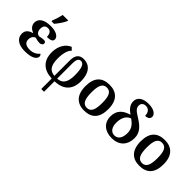

<svg xmlns="http://www.w3.org/2000/svg" viewBox="52 -1751 2946 2946"><g transform="rotate(45 1525.0 -278.0)"><path d="M231 -606H287C329 -655 387 -739 403 -784V-796H284C275 -744 249 -667 231 -621ZM265 10C425 10 485 -41 485 -95C485 -112 474 -128 463 -133C433 -96 382 -60 302 -60C221 -60 176 -92 176 -155C176 -211 203 -247 242 -257C263 -248 311 -239 332 -239C371 -239 395 -259 395 -286C395 -311 377 -322 350 -322C324 -322 289 -315 263 -308C214 -312 190 -353 190 -404C190 -453 209 -494 270 -494C324 -494 351 -453 351 -386C428 -386 466 -404 466 -446C466 -495 408 -547 278 -547C142 -547 59 -497 59 -405C59 -351 97 -302 157 -283V-278C99 -259 43 -229 43 -149C43 -60 114 10 265 10Z M855 240H915V13C1087 8 1203 -80 1203 -273C1203 -446 1128 -547 993 -547C903 -547 855 -494 855 -380V-45C756 -53 702 -110 702 -271C702 -391 729 -469 771 -506L728 -548C631 -509 570 -403 570 -272C570 -80 686 7 855 13ZM915 -45V-377C915 -453 934 -496 981 -496C1038 -496 1071 -438 1071 -273C1071 -108 1014 -51 915 -45Z M1551 10C1716 10 1802 -82 1802 -270C1802 -457 1708 -548 1554 -548C1389 -548 1303 -457 1303 -270C1303 -82 1397 10 1551 10ZM1553 -49C1467 -49 1436 -125 1436 -270C1436 -415 1466 -488 1552 -488C1638 -488 1669 -415 1669 -270C1669 -125 1639 -49 1553 -49Z M2150 10C2301 10 2401 -78 2401 -243C2401 -358 2329 -427 2220 -495C2127 -552 2092 -581 2092 -638C2092 -679 2118 -713 2176 -713C2238 -713 2273 -663 2273 -596C2327 -596 2362 -619 2362 -664C2362 -710 2308 -765 2181 -765C2068 -765 1986 -717 1986 -624C1986 -548 2037 -494 2103 -449C1988 -415 1902 -352 1902 -214C1902 -71 2006 10 2150 10ZM2151 -49C2077 -49 2034 -112 2034 -206C2034 -340 2091 -395 2150 -416C2212 -373 2270 -318 2270 -219C2270 -111 2227 -49 2151 -49Z M2749 10C2914 10 3000 -82 3000 -270C3000 -457 2906 -548 2752 -548C2587 -548 2501 -457 2501 -270C2501 -82 2595 10 2749 10ZM2751 -49C2665 -49 2634 -125 2634 -270C2634 -415 2664 -488 2750 -488C2836 -488 2867 -415 2867 -270C2867 -125 2837 -49 2751 -49Z"/></g></svg>

Font: Noto Serif Semi
Style: Regular
Weight: 600
Designer: Monotype Design Team
Foundry: Monotype Imaging Inc.
Version: Version 1.002